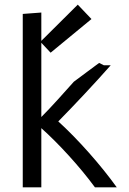

<svg xmlns="http://www.w3.org/2000/svg" viewBox="-20 -803 557 827"><path d="M483 4C415 -91 316 -203 231 -280C300 -350 391 -447 457 -522H427L407 -532C375 -509 338 -480 298 -451C254 -402 204 -345 158 -299V-618.7L198 -576L374 -721L315 -783L158 -627V-749L78 -743V4H158V-251C232 -185 323 -86 389 4Z"/></svg>

Font: Repo
Style: Regular
Weight: 400
Designer: Stefan Peev
Foundry: Context Ltd
Version: Version 0.000